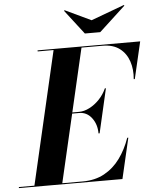

<svg xmlns="http://www.w3.org/2000/svg" viewBox="-109 -1010 863 1062"><g transform="rotate(-5 322.5 -479.0)"><path d="M434.1 -889.9 618.7 -958.3 621.6 -954.8 475.8 -820.1H390.4L286.6 -954.8L289.6 -958.3ZM320.6 -384.8H281.7L193.8 -5.9H307.4Q376 -5.9 427.6 -34.2Q479.2 -62.5 515.4 -112.1Q551.5 -161.6 573.5 -225.1H579.6L527.3 0H-47.4V-5.9H39.1L210 -744.1H121.6V-750H691.4L643.6 -544.9H637.7Q642.8 -598.4 627.7 -643.8Q612.5 -689.2 576.3 -716.7Q540 -744.1 481.4 -744.1H365L283.2 -391.1H320.6Q349.1 -391.1 378.9 -406.4Q408.7 -421.6 434 -448.1Q459.2 -474.6 474.1 -508.1H480L423.6 -262.9H417.5Q417.5 -313.2 390.5 -349Q363.5 -384.8 320.6 -384.8Z"/></g></svg>

Font: Bodoni* 36
Style: Bold Italic
Weight: 700
Italic angle: -13°
Version: Version 2.000; ttfautohint (v1.8.1)